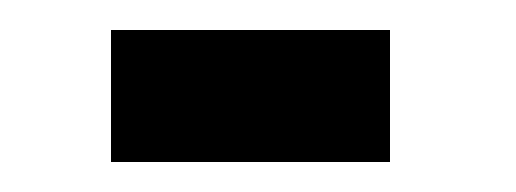

<svg xmlns="http://www.w3.org/2000/svg" viewBox="-20 -281 344 128"><path d="M54 -261H240V-173H54Z"/></svg>

Font: Reem Kufi
Style: Regular
Weight: 400
Designer: Khaled Hosny
Version: Version 1.6